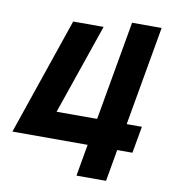

<svg xmlns="http://www.w3.org/2000/svg" viewBox="-79 -762 744 831"><g transform="rotate(10 293.0 -346.5)"><path d="M6.3 -139.6H336.9L312.5 0H442.4L466.8 -139.6H533.7L554.7 -257.3H487.8L564.5 -693.4H434.6L357.9 -257.3H179.7L316.4 -654.3H182.6Z"/></g></svg>

Font: Cascadia Mono PL
Style: Bold Italic
Weight: 700
Italic angle: -10°
Monospace: yes
Designer: Aaron Bell
Foundry: Saja Typeworks
Version: Version 2404.023